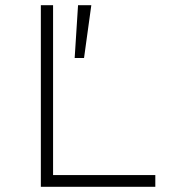

<svg xmlns="http://www.w3.org/2000/svg" viewBox="-20 -718 690 738"><path d="M137 0V-698H184V-45H577V0ZM267 -495 280 -698H331L303 -495Z"/></svg>

Font: Azeret Mono Thin
Style: Regular
Weight: 100
Designer: Martin Vácha
Foundry: Displaay
Version: Version 1.002